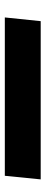

<svg xmlns="http://www.w3.org/2000/svg" viewBox="276 -460 185 776"><g transform="rotate(-90 368.0 -72.5)"><path d="M30.5 0 45 -145H685L670 0Z"/></g></svg>

Font: Karla ExtraBold
Style: Italic
Weight: 800
Italic angle: -8°
Designer: Jonathan Pinhorn
Version: Version 2.004;gftools[0.9.33]